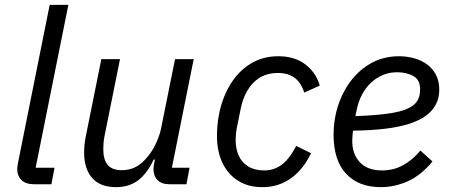

<svg xmlns="http://www.w3.org/2000/svg" viewBox="-20 -760 1858 792"><path d="M192 0H121Q86 0 68.5 -17.5Q51 -35 51 -63Q51 -68 52 -74Q53 -80 54 -87L185 -740H262L127 -68H205Z M398 -516H475L411 -198Q408 -183 407 -168.5Q406 -154 406 -145Q406 -102 424 -80Q442 -58 483 -58Q510 -58 533 -68Q556 -78 576 -99Q604 -128 621 -163.5Q638 -199 644 -228L702 -516H779L689 -68H762L749 0H679Q646 0 629.5 -17.5Q613 -35 613 -63Q613 -68 614 -75Q615 -82 617 -92L619 -102H614Q587 -44 549.5 -16Q512 12 459 12Q393 12 360 -26Q327 -64 327 -131Q327 -145 328.5 -162Q330 -179 334 -198Z M1062 12Q1004 12 962 -14.5Q920 -41 897.5 -88.5Q875 -136 875 -199Q875 -222 877 -243.5Q879 -265 883 -286Q896 -355 929 -410Q962 -465 1012.5 -496.5Q1063 -528 1128 -528Q1196 -528 1240 -494Q1284 -460 1299 -407L1235 -378Q1222 -419 1195.5 -439Q1169 -459 1126 -459Q1065 -459 1026 -419.5Q987 -380 973 -312L956 -228Q954 -217 953 -204.5Q952 -192 952 -183Q952 -146 965 -117.5Q978 -89 1004.5 -73Q1031 -57 1070 -57Q1108 -57 1139.5 -78.5Q1171 -100 1202 -158L1263 -128Q1231 -61 1180 -24.5Q1129 12 1062 12Z M1551 12Q1459 12 1407.5 -43.5Q1356 -99 1356 -204Q1356 -224 1358 -244.5Q1360 -265 1364 -284Q1378 -352 1414 -407.5Q1450 -463 1504 -495.5Q1558 -528 1626 -528Q1659 -528 1689 -519.5Q1719 -511 1742 -494Q1765 -477 1778.5 -451Q1792 -425 1792 -390Q1792 -356 1778 -329Q1764 -302 1736 -282Q1708 -262 1665 -248.5Q1622 -235 1565 -228.5Q1508 -222 1436 -221Q1435 -211 1434 -199Q1433 -187 1433 -179Q1433 -124 1464.5 -90.5Q1496 -57 1556 -57Q1605 -57 1644.5 -79.5Q1684 -102 1714 -139L1764 -94Q1716 -36 1661.5 -12Q1607 12 1551 12ZM1618 -462Q1578 -462 1543.5 -443Q1509 -424 1485.5 -390Q1462 -356 1452 -310L1446 -281Q1529 -284 1581.5 -291.5Q1634 -299 1662.5 -312.5Q1691 -326 1702 -345Q1713 -364 1713 -391Q1713 -432 1684 -447Q1655 -462 1618 -462Z"/></svg>

Font: IBM Plex Sans Var
Style: Italic
Weight: 400
Italic angle: -11.31°
Designer: Mike Abbink, Paul van der Laan, Pieter van Rosmalen
Foundry: Bold Monday
Version: Version 1.001